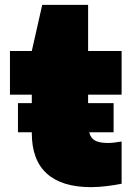

<svg xmlns="http://www.w3.org/2000/svg" viewBox="-20 -760 552 791"><path d="M54 -215V-335H111V-370H21V-550H111L154 -740H343V-550H481V-370H343V-335H448V-215H347.5Q354 -190 372.5 -180.5Q391 -171 424 -171Q446.5 -171 481 -177V-3Q456.5 2 421.5 6.5Q386.5 11 355 11Q235 11 173 -44.8Q111 -100.5 111 -212V-215Z"/></svg>

Font: Encode Sans Exp Black
Style: Regular
Weight: 900
Width: 7
Designer: Multiple Designers
Foundry: Impallari Type
Version: Version 3.002; ttfautohint (v1.8.3) -l 8 -r 50 -G 200 -x 14 